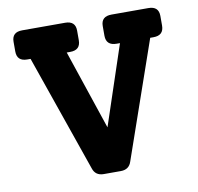

<svg xmlns="http://www.w3.org/2000/svg" viewBox="-78 -781 889 863"><g transform="rotate(-10 366.0 -350.0)"><path d="M654 -700Q701 -700 701 -656V-612Q701 -567 654 -567H639L454 -35Q443 0 405 0H327Q289 0 278 -35L93 -567H78Q31 -567 31 -612V-656Q31 -700 78 -700H274Q321 -700 321 -656V-612Q321 -567 274 -567H258L380 -204L501 -567H486Q438 -567 438 -612V-656Q438 -700 486 -700Z"/></g></svg>

Font: Solway ExtraBold
Style: Regular
Weight: 800
Designer: Mariya V. Pigoulevskaya
Foundry: The Northern Block Ltd.
Version: Version 1.000;hotconv 1.0.109;makeotfexe 2.5.65596